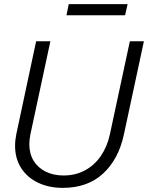

<svg xmlns="http://www.w3.org/2000/svg" viewBox="-20 -898 717 930"><path d="M53 -192Q53 -218 59 -248L155 -698H224L127 -246Q122 -219 122 -200Q122 -154 142.5 -120Q163 -86 200.5 -67Q238 -48 288 -48Q345 -48 391 -72.5Q437 -97 468 -142Q499 -187 512 -246L609 -698H677L580 -246Q554 -126 479 -57Q404 12 284 12Q217 12 164.5 -13Q112 -38 82.5 -84Q53 -130 53 -192ZM313 -878H598L586 -824H302Z"/></svg>

Font: Azeret Mono Light
Style: Italic
Weight: 300
Italic angle: -12°
Designer: Martin Vácha
Foundry: Displaay
Version: Version 1.000; Glyphs 3.0.3, build 3074